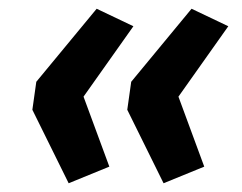

<svg xmlns="http://www.w3.org/2000/svg" viewBox="-20 -489 553 439"><path d="M137 -70 54 -238 63 -302 201 -469 285 -429 171 -268 230 -108ZM354 -70 271 -238 280 -302 418 -469 502 -429 388 -268 447 -108Z"/></svg>

Font: Nunito Sans 8pt
Style: Bold Italic
Weight: 700
Italic angle: -9°
Version: Version 3.101;gftools[0.9.27]